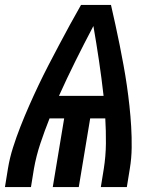

<svg xmlns="http://www.w3.org/2000/svg" viewBox="-22 -755 642 775"><path d="M-2 0 10 -74Q17 -117 30.5 -159.5Q44 -202 60.5 -244Q77 -286 95.5 -328Q114 -370 133.5 -411Q153 -452 174 -492.5Q195 -533 216.5 -573.5Q238 -614 260 -654.5Q282 -695 305 -735H426Q435 -695 444 -654.5Q453 -614 461 -573.5Q469 -533 476.5 -492.5Q484 -452 490 -410.5Q496 -369 500.5 -327.5Q505 -286 507.5 -244Q510 -202 509.5 -159Q509 -116 502 -74L490 0H385L397 -74Q405 -125 405.5 -176Q406 -227 403 -277H342L296 0H191L237 -277H178Q158 -227 141 -176Q124 -125 115 -74L103 0ZM396 -368V-369Q388 -440 377.5 -510.5Q367 -581 355 -650Q318 -580 283 -509.5Q248 -439 216 -368Z"/></svg>

Font: Iosevka Curly SmBdExObl
Style: Regular
Weight: 600
Width: 7
Italic angle: -9°
Monospace: yes
Designer: Belleve Invis
Foundry: Belleve Invis
Version: Version 11.1.0; ttfautohint (v1.8.3)